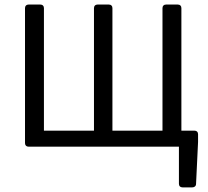

<svg xmlns="http://www.w3.org/2000/svg" viewBox="-20 -644 915 843"><path d="M776.4 -70.3V-608.4C776.4 -618.2 770.5 -624 760.7 -624H709C699.2 -624 693.4 -618.2 693.4 -608.4V-70.3H473.6V-608.4C473.6 -618.2 467.8 -624 458 -624H408.2C398.4 -624 392.6 -618.2 392.6 -608.4V-70.3H172.9V-608.4C172.9 -618.2 167 -624 157.2 -624H105.5C95.7 -624 89.8 -618.2 89.8 -608.4V-15.6C89.8 -5.9 95.7 0 105.5 0H765.6V163.1C765.6 172.9 771.5 178.7 781.2 178.7H824.2C834 178.7 840.8 172.9 840.8 163.1L849.6 -20.5V-54.7C849.6 -64.5 843.8 -70.3 834 -70.3Z"/></svg>

Font: Ed Sans Neue
Style: Regular
Weight: 400
Designer: Stephen Hutchings
Version: Version 1.004;PS 001.004;hotconv 1.0.88;makeotf.lib2.5.64775